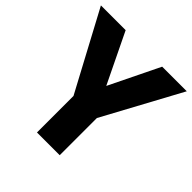

<svg xmlns="http://www.w3.org/2000/svg" viewBox="-187 -865 1015 1015"><g transform="rotate(45 321.0 -357.0)"><path d="M321 -433 458 -714H642L406 -278V0H236V-273L0 -714H185Z"/></g></svg>

Font: Noto Sans Tamil ExtraBold
Style: Regular
Weight: 800
Designer: Jelle Bosma - Monotype Design Team
Foundry: Monotype Imaging Inc.
Version: Version 2.004; ttfautohint (v1.8.4.7-5d5b)